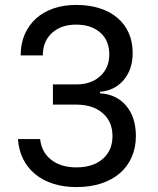

<svg xmlns="http://www.w3.org/2000/svg" viewBox="-20 -750 640 780"><path d="M64 -525Q64 -572 80 -609.5Q96 -647 125.5 -674Q155 -701 196.5 -715.5Q238 -730 289 -730Q342 -730 384.5 -716.5Q427 -703 457 -677.5Q487 -652 503 -616Q519 -580 519 -535Q519 -468 482.5 -425Q446 -382 386 -377V-371Q453 -367 492.5 -320.5Q532 -274 532 -197Q532 -150 515 -111.5Q498 -73 466.5 -46Q435 -19 390.5 -4.5Q346 10 290 10Q239 10 196.5 -3.5Q154 -17 123 -42.5Q92 -68 74 -104Q56 -140 53 -185H143Q149 -131 188.5 -100.5Q228 -70 290 -70Q358 -70 397.5 -104.5Q437 -139 437 -197Q437 -256 397 -290.5Q357 -325 290 -325H195V-407H289Q350 -407 387 -440.5Q424 -474 424 -529Q424 -585 387.5 -617.5Q351 -650 289 -650Q228 -650 191 -616Q154 -582 154 -525Z"/></svg>

Font: JetBrainsMono NF
Style: Regular
Weight: 400
Monospace: yes
Designer: Philipp Nurullin, Konstantin Bulenkov
Foundry: JetBrains
Version: Version 1.0.2; ttfautohint (v1.8.3)